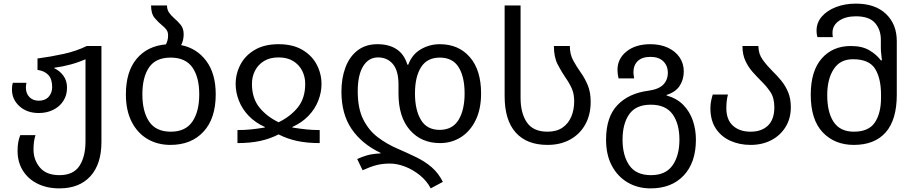

<svg xmlns="http://www.w3.org/2000/svg" viewBox="-20 -790 5046 1060"><path d="M308 250Q239 250 187 224Q135 198 106 151.5Q77 105 77 43Q77 14 81 -6.5Q85 -27 92 -44H176Q165 -11 165 35Q165 93 200.5 135Q236 177 308 177Q385 177 418.5 126Q452 75 452 -10V-463Q414 -446 370 -434Q326 -422 280 -416V-413Q309 -400 329.5 -372.5Q350 -345 350 -306Q350 -264 329.5 -232.5Q309 -201 273.5 -183.5Q238 -166 194 -166Q129 -166 87.5 -203.5Q46 -241 46 -296Q46 -305 47 -314.5Q48 -324 51 -333H126Q123 -318 123 -306Q123 -274 142.5 -254Q162 -234 194 -234Q229 -234 248.5 -255.5Q268 -277 268 -309Q268 -354 246.5 -376.5Q225 -399 187 -404V-467Q262 -477 332 -492.5Q402 -508 459 -536H540V-6Q540 116 479 183Q418 250 308 250Z M980 -541Q1066 -524 1118.5 -454Q1171 -384 1171 -269Q1171 -136 1103.5 -63Q1036 10 921 10Q850 10 794.5 -22.5Q739 -55 707 -117.5Q675 -180 675 -269Q675 -394 734 -465Q793 -536 896 -545Q901 -554 904.5 -566.5Q908 -579 908 -595Q908 -614 898.5 -626.5Q889 -639 875 -650Q854 -667 834 -690.5Q814 -714 814 -760H902Q902 -737 913 -721Q924 -705 940 -691Q960 -674 977 -653.5Q994 -633 994 -601Q994 -567 980 -541ZM923 -63Q1004 -63 1042 -118.5Q1080 -174 1080 -269Q1080 -364 1042 -418Q1004 -472 922 -472Q840 -472 803 -418Q766 -364 766 -269Q766 -174 803.5 -118.5Q841 -63 923 -63Z M1291 0V-72Q1331 -72 1365 -75.5Q1399 -79 1442 -86V-89Q1389 -113 1353 -150.5Q1317 -188 1299 -234Q1281 -280 1281 -326Q1281 -383 1307.5 -433.5Q1334 -484 1387 -515Q1440 -546 1518 -546Q1596 -546 1649 -515Q1702 -484 1728.5 -433.5Q1755 -383 1755 -326Q1755 -280 1737 -234Q1719 -188 1683 -150.5Q1647 -113 1594 -89V-86Q1638 -79 1671.5 -75.5Q1705 -72 1745 -72V0Q1676 0 1621.5 -11.5Q1567 -23 1518 -48Q1469 -23 1414.5 -11.5Q1360 0 1291 0ZM1518 -115Q1584 -147 1624.5 -197.5Q1665 -248 1665 -327Q1665 -367 1648 -400Q1631 -433 1598.5 -453Q1566 -473 1518 -473Q1470 -473 1437.5 -453Q1405 -433 1388 -400Q1371 -367 1371 -327Q1371 -248 1411.5 -197.5Q1452 -147 1518 -115Z M2358 250Q2336 208 2297.5 177Q2259 146 2215.5 129.5Q2172 113 2133 113Q2091 113 2057 122Q2023 131 1982 150L1952 88Q1975 77 2005 68Q2035 59 2081 57V54Q1978 5 1921.5 -77.5Q1865 -160 1865 -284Q1865 -359 1887.5 -418.5Q1910 -478 1954.5 -512Q1999 -546 2064 -546Q2128 -546 2170 -518Q2212 -490 2229 -433H2234Q2255 -490 2303.5 -518Q2352 -546 2408 -546Q2512 -546 2574 -474.5Q2636 -403 2636 -274Q2636 -188 2606 -126.5Q2576 -65 2524.5 -32.5Q2473 0 2409 0Q2306 0 2243 -72Q2180 -144 2180 -274V-323Q2180 -400 2149 -436.5Q2118 -473 2067 -473Q2015 -473 1985 -424.5Q1955 -376 1955 -286Q1955 -191 1985.5 -130.5Q2016 -70 2065.5 -32.5Q2115 5 2173 30Q2231 55 2279 78.5Q2327 102 2363.5 133.5Q2400 165 2425 214ZM2407 -73Q2478 -73 2511.5 -128Q2545 -183 2545 -274Q2545 -366 2512 -419Q2479 -472 2408 -472Q2338 -472 2304.5 -419Q2271 -366 2271 -274Q2271 -183 2304 -128Q2337 -73 2407 -73Z M3003 10Q2888 10 2827 -58.5Q2766 -127 2766 -259V-760H2854V-250Q2854 -165 2889 -114Q2924 -63 3003 -63Q3053 -63 3085.5 -85.5Q3118 -108 3134 -146Q3150 -184 3150 -231Q3150 -272 3136.5 -302Q3123 -332 3103 -360Q3079 -395 3058.5 -435Q3038 -475 3038 -536H3126Q3126 -491 3144 -457.5Q3162 -424 3186 -390Q3209 -358 3225 -319.5Q3241 -281 3241 -228Q3241 -156 3211 -102.5Q3181 -49 3127.5 -19.5Q3074 10 3003 10Z M3572 250Q3501 250 3445.5 217.5Q3390 185 3358 125Q3326 65 3326 -19Q3326 -144 3388.5 -209.5Q3451 -275 3559 -289Q3617 -297 3642 -323Q3667 -349 3667 -388Q3667 -427 3642 -451.5Q3617 -476 3571 -476Q3525 -476 3501 -453Q3477 -430 3477 -390Q3477 -383 3478.5 -374.5Q3480 -366 3481 -357H3395Q3389 -381 3389 -404Q3389 -466 3439 -506Q3489 -546 3571 -546Q3625 -546 3666.5 -527Q3708 -508 3731.5 -474Q3755 -440 3755 -396Q3755 -350 3732 -315.5Q3709 -281 3660 -266V-263Q3717 -247 3752.5 -210.5Q3788 -174 3805 -124.5Q3822 -75 3822 -19Q3822 107 3755 178.5Q3688 250 3572 250ZM3574 177Q3655 177 3693 123Q3731 69 3731 -19Q3731 -107 3693 -159.5Q3655 -212 3573 -212Q3491 -212 3454 -159.5Q3417 -107 3417 -19Q3417 69 3454.5 123Q3492 177 3574 177Z M4124 10Q4062 10 4011.5 -13Q3961 -36 3931.5 -81Q3902 -126 3902 -193Q3902 -215 3906.5 -235.5Q3911 -256 3915 -268H3999Q3995 -255 3992.5 -235.5Q3990 -216 3990 -193Q3990 -129 4026.5 -96Q4063 -63 4124 -63Q4185 -63 4220 -97Q4255 -131 4255 -198Q4255 -250 4233 -282.5Q4211 -315 4182 -343Q4158 -367 4134.5 -393.5Q4111 -420 4095 -454.5Q4079 -489 4079 -536H4167Q4167 -493 4190.5 -460.5Q4214 -428 4245 -397Q4270 -373 4293 -345Q4316 -317 4331 -281.5Q4346 -246 4346 -198Q4346 -136 4317 -89Q4288 -42 4238 -16Q4188 10 4124 10Z M4694 10Q4588 10 4522 -59.5Q4456 -129 4456 -267Q4456 -398 4516.5 -467Q4577 -536 4677 -536Q4739 -536 4778.5 -513Q4818 -490 4843 -457H4849Q4848 -468 4845.5 -488.5Q4843 -509 4843 -525V-571Q4843 -626 4811 -663Q4779 -700 4705 -700Q4648 -700 4612 -675Q4576 -650 4576 -609Q4576 -603 4576.5 -597Q4577 -591 4578 -585H4493Q4490 -595 4489 -604Q4488 -613 4488 -621Q4488 -665 4517 -698.5Q4546 -732 4595.5 -751Q4645 -770 4705 -770Q4812 -770 4871.5 -713Q4931 -656 4931 -563V-267Q4931 -129 4870 -59.5Q4809 10 4694 10ZM4694 -63Q4776 -63 4810 -114Q4844 -165 4844 -250V-266Q4844 -358 4811 -410.5Q4778 -463 4689 -463Q4618 -463 4582.5 -408Q4547 -353 4547 -265Q4547 -169 4583 -116Q4619 -63 4694 -63Z"/></svg>

Font: Go Noto Kurrent-Regular
Style: Regular
Weight: 400
Designer: Monotype Design Team
Foundry: Monotype Imaging Inc.
Version: Version 2.012; ttfautohint (v1.8.4.7-5d5b)